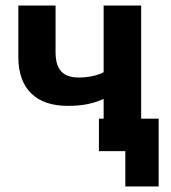

<svg xmlns="http://www.w3.org/2000/svg" viewBox="-20 -544 617 691"><path d="M488 -117V-524H353V-284C330 -272 296 -265 264 -265C206 -265 180 -294 180 -356V-524H46V-338C46 -223 112 -163 223 -163C275 -163 313 -170 353 -188V-117H336V0H431V127H551V-117Z"/></svg>

Font: FIGSv2-sans-serif
Style: Bold
Weight: 700
Designer: Matt McInerney, Pablo Impallari, Rodrigo Fuenzalida,Mirko Velimirovic
Foundry: Matt McInerney, Pablo Impallari, Rodrigo Fuenzalida
Version: Version 4.021;hotconv 1.0.109;makeotfexe 2.5.65596